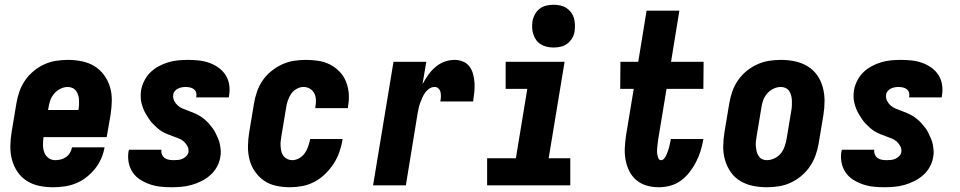

<svg xmlns="http://www.w3.org/2000/svg" viewBox="-20 -780 4040 808"><path d="M203 8Q173 8 144.5 2Q116 -4 92.5 -19Q69 -34 53.5 -57Q38 -80 30.5 -107.5Q23 -135 23.5 -165Q24 -195 29 -225L49 -345Q53 -369 61.5 -394Q70 -419 85 -441Q100 -463 121 -480.5Q142 -498 166 -509Q190 -520 215.5 -524Q241 -528 265 -528Q296 -528 325 -522Q354 -516 377.5 -501.5Q401 -487 418 -464Q435 -441 443 -413.5Q451 -386 450.5 -356Q450 -326 445 -295L429 -203H163Q161 -187 161 -170.5Q161 -154 166 -139.5Q171 -125 183.5 -115.5Q196 -106 213 -106Q224 -106 236 -109Q248 -112 258.5 -119.5Q269 -127 275 -138Q281 -149 283 -160H420Q416 -136 406 -113Q396 -90 380 -70Q364 -50 343.5 -34Q323 -18 299.5 -8.5Q276 1 251.5 4.5Q227 8 203 8ZM182 -317H310Q312 -328 312.5 -338.5Q313 -349 312.5 -359.5Q312 -370 309 -379.5Q306 -389 300.5 -397Q295 -405 285.5 -409.5Q276 -414 265 -414Q250 -414 234.5 -406.5Q219 -399 208 -386Q197 -373 191.5 -357.5Q186 -342 184 -326Z M702 8Q678 8 655 5.5Q632 3 610.5 -4.5Q589 -12 570 -24Q551 -36 538.5 -54.5Q526 -73 521.5 -96Q517 -119 521 -143L523 -150H660L659 -148Q658 -138 662 -129Q666 -120 674 -114.5Q682 -109 692 -107.5Q702 -106 712 -106Q721 -106 730.5 -107Q740 -108 748.5 -112Q757 -116 764 -123Q771 -130 773 -139Q775 -153 769 -164.5Q763 -176 753.5 -184.5Q744 -193 732 -197.5Q720 -202 708 -206.5Q696 -211 683.5 -216Q671 -221 660.5 -227.5Q650 -234 640.5 -242.5Q631 -251 622.5 -260Q614 -269 607 -279.5Q600 -290 593.5 -301Q587 -312 582.5 -324Q578 -336 575 -348.5Q572 -361 572 -374.5Q572 -388 574 -402Q578 -422 588 -441.5Q598 -461 613.5 -476Q629 -491 648.5 -501.5Q668 -512 688.5 -518Q709 -524 729.5 -526Q750 -528 771 -528Q794 -528 817 -525.5Q840 -523 861 -515.5Q882 -508 900 -495Q918 -482 929.5 -464Q941 -446 944.5 -423.5Q948 -401 944 -378L943 -370H806V-372Q808 -382 805.5 -390.5Q803 -399 796 -404.5Q789 -410 779.5 -412Q770 -414 761 -414Q753 -414 745 -412.5Q737 -411 729.5 -407.5Q722 -404 716 -397Q710 -390 709 -382Q707 -368 713 -356Q719 -344 728 -336Q737 -328 749 -323Q761 -318 773.5 -313.5Q786 -309 797.5 -304Q809 -299 820 -292.5Q831 -286 840.5 -278Q850 -270 858.5 -260.5Q867 -251 874.5 -241Q882 -231 887.5 -219.5Q893 -208 898 -196.5Q903 -185 905.5 -172Q908 -159 909 -145.5Q910 -132 907 -119Q904 -98 893 -78Q882 -58 865 -43Q848 -28 828 -18Q808 -8 787 -2Q766 4 744.5 6Q723 8 702 8Z M1200 8Q1171 8 1142.5 2Q1114 -4 1091.5 -19.5Q1069 -35 1053 -58Q1037 -81 1030 -108.5Q1023 -136 1023.5 -165.5Q1024 -195 1029 -225L1049 -345Q1053 -369 1061.5 -394Q1070 -419 1085 -441Q1100 -463 1121.5 -480.5Q1143 -498 1167 -509Q1191 -520 1216.5 -524Q1242 -528 1267 -528Q1294 -528 1320 -524Q1346 -520 1368.5 -508.5Q1391 -497 1408.5 -479Q1426 -461 1435.5 -438Q1445 -415 1447.5 -388.5Q1450 -362 1445 -335L1444 -325H1307V-329Q1310 -344 1309.5 -359Q1309 -374 1303 -386.5Q1297 -399 1284.5 -406.5Q1272 -414 1257 -414Q1242 -414 1227.5 -405.5Q1213 -397 1204.5 -384Q1196 -371 1191 -356Q1186 -341 1184 -326L1164 -206Q1162 -195 1161 -184Q1160 -173 1161 -162Q1162 -151 1164.5 -141Q1167 -131 1173.5 -123Q1180 -115 1189.5 -110.5Q1199 -106 1210 -106Q1225 -106 1239.5 -114.5Q1254 -123 1263 -136Q1272 -149 1277 -164Q1282 -179 1285 -193V-195H1422L1421 -191Q1417 -165 1408 -139.5Q1399 -114 1384 -91Q1369 -68 1348.5 -48Q1328 -28 1303.5 -15Q1279 -2 1252.5 3Q1226 8 1200 8Z M1550 0 1636 -520H1774L1758 -425Q1768 -445 1781.5 -464Q1795 -483 1812.5 -498Q1830 -513 1851 -520.5Q1872 -528 1893 -528Q1912 -528 1929.5 -520.5Q1947 -513 1957 -498.5Q1967 -484 1971.5 -466Q1976 -448 1977 -429.5Q1978 -411 1976 -391.5Q1974 -372 1971 -353H1833Q1835 -363 1835.5 -372.5Q1836 -382 1834 -391.5Q1832 -401 1825.5 -407.5Q1819 -414 1809 -414Q1797 -414 1786.5 -407Q1776 -400 1769 -390Q1762 -380 1757 -368.5Q1752 -357 1748 -346Q1744 -335 1741.5 -323.5Q1739 -312 1737 -300L1688 0Z M2030 0V-114H2151L2199 -406H2108V-520H2356L2289 -114H2380V0ZM2310 -580Q2296 -580 2282 -583Q2268 -586 2256 -593.5Q2244 -601 2236.5 -611.5Q2229 -622 2224.5 -635.5Q2220 -649 2219.5 -663Q2219 -677 2221 -692Q2224 -707 2231.5 -720.5Q2239 -734 2251.5 -743.5Q2264 -753 2279.5 -756.5Q2295 -760 2310 -760Q2324 -760 2338 -757Q2352 -754 2363.5 -746.5Q2375 -739 2383 -728.5Q2391 -718 2395 -704.5Q2399 -691 2399.5 -677Q2400 -663 2398 -648Q2396 -633 2388 -619.5Q2380 -606 2367.5 -596.5Q2355 -587 2340 -583.5Q2325 -580 2310 -580Z M2753 8Q2726 8 2701.5 1Q2677 -6 2658 -22Q2639 -38 2628 -60.5Q2617 -83 2612.5 -108Q2608 -133 2609.5 -159.5Q2611 -186 2615 -213L2647 -406H2590L2591 -520H2666L2701 -735H2839L2804 -520H2941L2940 -406H2785L2750 -194Q2749 -186 2748 -178Q2747 -170 2746 -161.5Q2745 -153 2745 -145Q2745 -137 2746.5 -129Q2748 -121 2751 -113.5Q2754 -106 2762 -106Q2770 -106 2776 -114Q2782 -122 2785 -129.5Q2788 -137 2791 -145Q2794 -153 2796 -161Q2798 -169 2799.5 -177Q2801 -185 2803 -193V-195H2940L2939 -189Q2935 -166 2927.5 -142.5Q2920 -119 2908.5 -97Q2897 -75 2881.5 -55Q2866 -35 2845.5 -20Q2825 -5 2800.5 1.5Q2776 8 2753 8Z M3207 8Q3177 8 3148 2Q3119 -4 3095 -18.5Q3071 -33 3055 -56Q3039 -79 3031 -107Q3023 -135 3023.5 -164.5Q3024 -194 3029 -225L3049 -345Q3053 -369 3061.5 -394Q3070 -419 3085 -441Q3100 -463 3121 -480.5Q3142 -498 3166.5 -509Q3191 -520 3216 -524Q3241 -528 3266 -528Q3296 -528 3325 -522Q3354 -516 3378 -501.5Q3402 -487 3418.5 -464Q3435 -441 3442.5 -413Q3450 -385 3450 -355.5Q3450 -326 3445 -295L3425 -175Q3421 -151 3412 -126Q3403 -101 3388 -79Q3373 -57 3352 -39.5Q3331 -22 3307 -11Q3283 0 3257.5 4Q3232 8 3207 8ZM3207 -106Q3223 -106 3239 -113.5Q3255 -121 3265.5 -134Q3276 -147 3281.5 -162.5Q3287 -178 3290 -194L3310 -314Q3312 -325 3312.5 -336Q3313 -347 3312.5 -357.5Q3312 -368 3309.5 -378Q3307 -388 3301.5 -396.5Q3296 -405 3286.5 -409.5Q3277 -414 3266 -414Q3250 -414 3234.5 -406.5Q3219 -399 3208 -386Q3197 -373 3191.5 -357.5Q3186 -342 3184 -326L3164 -206Q3162 -195 3161 -184Q3160 -173 3161 -162.5Q3162 -152 3164.5 -142Q3167 -132 3172.5 -123.5Q3178 -115 3187 -110.5Q3196 -106 3207 -106Z M3702 8Q3678 8 3655 5.5Q3632 3 3610.5 -4.5Q3589 -12 3570 -24Q3551 -36 3538.5 -54.5Q3526 -73 3521.5 -96Q3517 -119 3521 -143L3523 -150H3660L3659 -148Q3658 -138 3662 -129Q3666 -120 3674 -114.5Q3682 -109 3692 -107.5Q3702 -106 3712 -106Q3721 -106 3730.5 -107Q3740 -108 3748.5 -112Q3757 -116 3764 -123Q3771 -130 3773 -139Q3775 -153 3769 -164.5Q3763 -176 3753.5 -184.5Q3744 -193 3732 -197.5Q3720 -202 3708 -206.5Q3696 -211 3683.5 -216Q3671 -221 3660.5 -227.5Q3650 -234 3640.5 -242.5Q3631 -251 3622.5 -260Q3614 -269 3607 -279.5Q3600 -290 3593.5 -301Q3587 -312 3582.5 -324Q3578 -336 3575 -348.5Q3572 -361 3572 -374.5Q3572 -388 3574 -402Q3578 -422 3588 -441.5Q3598 -461 3613.5 -476Q3629 -491 3648.5 -501.5Q3668 -512 3688.5 -518Q3709 -524 3729.5 -526Q3750 -528 3771 -528Q3794 -528 3817 -525.5Q3840 -523 3861 -515.5Q3882 -508 3900 -495Q3918 -482 3929.5 -464Q3941 -446 3944.5 -423.5Q3948 -401 3944 -378L3943 -370H3806V-372Q3808 -382 3805.5 -390.5Q3803 -399 3796 -404.5Q3789 -410 3779.5 -412Q3770 -414 3761 -414Q3753 -414 3745 -412.5Q3737 -411 3729.5 -407.5Q3722 -404 3716 -397Q3710 -390 3709 -382Q3707 -368 3713 -356Q3719 -344 3728 -336Q3737 -328 3749 -323Q3761 -318 3773.5 -313.5Q3786 -309 3797.5 -304Q3809 -299 3820 -292.5Q3831 -286 3840.5 -278Q3850 -270 3858.5 -260.5Q3867 -251 3874.5 -241Q3882 -231 3887.5 -219.5Q3893 -208 3898 -196.5Q3903 -185 3905.5 -172Q3908 -159 3909 -145.5Q3910 -132 3907 -119Q3904 -98 3893 -78Q3882 -58 3865 -43Q3848 -28 3828 -18Q3808 -8 3787 -2Q3766 4 3744.5 6Q3723 8 3702 8Z"/></svg>

Font: Iosevka Term Curly Hv Obl
Style: Regular
Weight: 900
Italic angle: -9°
Designer: Belleve Invis
Foundry: Belleve Invis
Version: Version 32.3.0